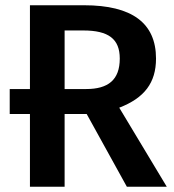

<svg xmlns="http://www.w3.org/2000/svg" viewBox="-20 -711 664 731"><path d="M615 0 434 -301C530 -338 574 -396 574 -488C574 -623 483 -691 300 -691H94V-372H17V-277H94V0H226V-277H310L463 0ZM226 -372V-595H297C393 -595 436 -563 436 -488C436 -407 392 -372 308 -372Z"/></svg>

Font: Fira Sans Medium
Style: Regular
Weight: 500
Designer: Carrois Corporate & Edenspiekermann AG
Foundry: Carrois Corporate GbR & Edenspiekermann AG
Version: Version 4.203